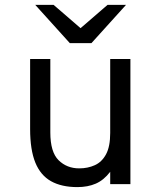

<svg xmlns="http://www.w3.org/2000/svg" viewBox="-20 -752 656 784"><path d="M296 12Q231.5 12 188.5 -12Q145.5 -36 124.2 -88.2Q103 -140.5 103 -225.5V-511H185.5V-211Q185.5 -131 219.2 -97.8Q253 -64.5 303.5 -64.5Q338.5 -64.5 367.2 -77.5Q396 -90.5 413 -122Q430 -153.5 430 -209V-511H512.5V0H430V-50.5Q404 -16.5 371.2 -2.2Q338.5 12 296 12ZM265 -576 124 -732H199L309 -637L419 -732H494.5L353.5 -576Z"/></svg>

Font: Overpass Mono Light
Style: Regular
Weight: 400
Monospace: yes
Version: Version 4.000